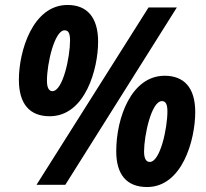

<svg xmlns="http://www.w3.org/2000/svg" viewBox="-20 -744 830 773"><path d="M180 -276C324 -276 375 -468 375 -576C375 -675 330 -724 252 -724C111 -724 56 -537 56 -423C56 -326 99 -276 180 -276ZM127 0H243L692 -714H578ZM191 -377C177 -377 169 -391 169 -419C169 -490 200 -622 240 -622C256 -622 262 -609 262 -581C262 -514 233 -377 191 -377ZM572 9C714 9 766 -181 766 -293C766 -391 721 -439 643 -439C509 -439 448 -270 448 -135C448 -40 491 9 572 9ZM583 -92C568 -92 560 -106 560 -134C560 -197 589 -337 632 -337C647 -337 654 -324 654 -296C654 -227 625 -92 583 -92Z"/></svg>

Font: Noto Sans Display SemiCondensed Extra
Style: Italic
Weight: 800
Width: 4
Italic angle: -12°
Designer: Monotype Design Team
Foundry: Monotype Imaging Inc.
Version: Version 1.900